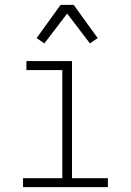

<svg xmlns="http://www.w3.org/2000/svg" viewBox="-20 -772 540 792"><path d="M75 0V-37H237V-483H89V-520H277V-37H425V0ZM163 -593 131 -615 230 -752H284L317 -706L383 -615L351 -593L257 -716Z"/></svg>

Font: Iosevka SS18 Extralight
Style: Regular
Weight: 200
Monospace: yes
Designer: Belleve Invis
Foundry: Belleve Invis
Version: Version 25.1.1; ttfautohint (v1.8.4)